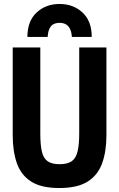

<svg xmlns="http://www.w3.org/2000/svg" viewBox="-20 -932 600 967"><path d="M278 15Q188 15 137 -17.5Q86 -50 65 -110Q44 -170 44 -251V-693H183V-260Q183 -202 191 -168Q199 -134 220.5 -119.5Q242 -105 280 -105Q319 -105 340.5 -119.5Q362 -134 370.5 -168.5Q379 -203 379 -261V-693H516V-251Q516 -170 494.5 -110Q473 -50 421.5 -17.5Q370 15 278 15ZM118 -746Q118 -826 164.5 -869Q211 -912 280 -912Q349 -912 395.5 -869Q442 -826 442 -746H342Q340 -774 331 -789.5Q322 -805 309 -811Q296 -817 280 -817Q264 -817 251 -811Q238 -805 230 -789.5Q222 -774 220 -746Z"/></svg>

Font: Ubuntu Sans Mono
Style: Bold
Weight: 700
Monospace: yes
Designer: Dalton Maag Ltd
Foundry: Dalton Maag Ltd
Version: Version 1.006